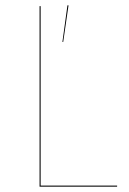

<svg xmlns="http://www.w3.org/2000/svg" viewBox="-20 -703 486 723"><path d="M133 -4H421V0H129V-680H133ZM238 -683H234L215 -545H218Z"/></svg>

Font: FiraGO Four
Style: Regular
Weight: 100
Designer: bBox Type
Foundry: bBox Type GmbH
Version: Version 1.001